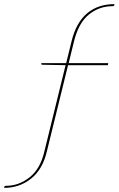

<svg xmlns="http://www.w3.org/2000/svg" viewBox="-161 -727 575 931"><path d="M-141 184 -140 179Q-139 174 -131 174Q-69 174 -16.5 132Q36 90 55 4L157 -411L45 -413Q42 -413 40.5 -414Q39 -415 39 -417L40 -421H160L186 -527Q208 -617 261 -662Q314 -707 394 -707L393 -702Q393 -700 390.5 -698.5Q388 -697 384 -697Q320 -697 270 -656.5Q220 -616 198 -527L172 -421H364L362 -411H169L67 4Q47 93 -9.5 138.5Q-66 184 -141 184Z"/></svg>

Font: Aleo Thin
Style: Italic
Weight: 250
Italic angle: -7°
Designer: Alessio Laiso
Foundry: Alessio Laiso
Version: Version 2.001;gftools[0.9.29]